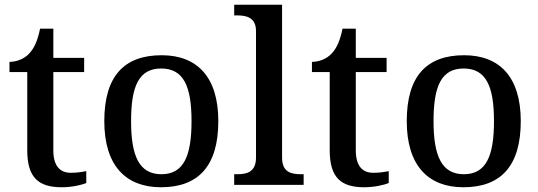

<svg xmlns="http://www.w3.org/2000/svg" viewBox="-20 -780 2270 810"><path d="M241 10C283 10 326 0 344 -8V-58C323 -54 303 -51 279 -51C232 -51 205 -81 205 -146V-476H335V-536H205V-659H149C139 -610 125 -577 103 -554C82 -531 49 -519 20 -519V-476H95V-146C95 -30 143 10 241 10Z M659 10C818 10 901 -81 901 -269C901 -457 810 -547 662 -547C502 -547 420 -457 420 -269C420 -81 511 10 659 10ZM661 -45C567 -45 533 -122 533 -269C533 -417 566 -491 660 -491C754 -491 788 -417 788 -269C788 -122 755 -45 661 -45Z M968 0H1261V-45H1249C1208 -45 1170 -54 1170 -115V-760H968V-715H981C1020 -715 1060 -706 1060 -649V-115C1060 -54 1021 -45 981 -45H968Z M1517 10C1559 10 1602 0 1620 -8V-58C1599 -54 1579 -51 1555 -51C1508 -51 1481 -81 1481 -146V-476H1611V-536H1481V-659H1425C1415 -610 1401 -577 1379 -554C1358 -531 1325 -519 1296 -519V-476H1371V-146C1371 -30 1419 10 1517 10Z M1935 10C2094 10 2177 -81 2177 -269C2177 -457 2086 -547 1938 -547C1778 -547 1696 -457 1696 -269C1696 -81 1787 10 1935 10ZM1937 -45C1843 -45 1809 -122 1809 -269C1809 -417 1842 -491 1936 -491C2030 -491 2064 -417 2064 -269C2064 -122 2031 -45 1937 -45Z"/></svg>

Font: Noto Serif Vithkuqi Medium
Style: Regular
Weight: 500
Version: Version 1.005